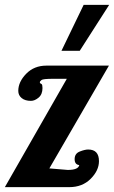

<svg xmlns="http://www.w3.org/2000/svg" viewBox="-20 -770 469 790"><path d="M232.9 -561 324.2 -750H429.2L308.1 -561ZM183.1 -77.1 258.8 -70.8Q302.2 -70.8 306.2 -90.8Q287.1 -92.8 287.1 -115.2Q287.1 -138.2 308.1 -146.5Q329.1 -154.8 342.8 -154.8Q387.2 -154.8 387.2 -106.9Q387.2 -68.4 353 -34.2Q318.8 0 265.1 0H0L254.9 -445.8H199.2Q157.2 -445.8 150.6 -440.7Q144 -435.5 144 -431.6Q144 -427.7 145.8 -427.2Q147.5 -426.8 151.1 -424.1Q154.8 -421.4 154.8 -407.7Q154.8 -381.8 138.9 -368.4Q123 -355 107.4 -355Q83 -355 69.1 -366.5Q55.2 -377.9 55.2 -396Q55.2 -433.1 87.9 -466.6Q120.6 -500 170.9 -500H428.2Z"/></svg>

Font: Lobster-Regular
Style: Regular
Weight: 400
Designer: Pablo Impallari
Foundry: Pablo Impallari
Version: Version 1.007; ttfautohint (v1.1) -l 8 -r 50 -G 50 -x 14 -D 